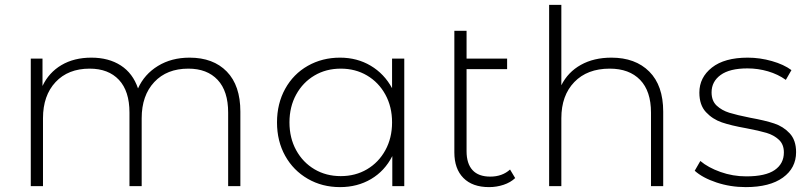

<svg xmlns="http://www.w3.org/2000/svg" viewBox="-20 -762 3313 786"><path d="M908.5 -469C871.5 -507 820.7 -526 756 -526C706.7 -526 663.5 -514.7 626.5 -492C589.5 -469.3 562.3 -438.7 545 -400C531 -441.3 507.5 -472.7 474.5 -494C441.5 -515.3 401.3 -526 354 -526C306.7 -526 265.8 -515.8 231.5 -495.5C197.2 -475.2 171.3 -446.7 154 -410V-522H106V0H156V-278C156 -340 173.2 -389.3 207.5 -426C241.8 -462.7 288.3 -481 347 -481C398.3 -481 438.3 -465.7 467 -435C495.7 -404.3 510 -359.7 510 -301V0H560V-278C560 -340 577.2 -389.3 611.5 -426C645.8 -462.7 692.3 -481 751 -481C802.3 -481 842.3 -465.7 871 -435C899.7 -404.3 914 -359.7 914 -301V0H964V-305C964 -376.3 945.5 -431 908.5 -469Z M1635 -522H1585V-401C1563.7 -440.3 1534.5 -471 1497.5 -493C1460.5 -515 1418.7 -526 1372 -526C1323.3 -526 1279.3 -514.8 1240 -492.5C1200.7 -470.2 1169.8 -438.8 1147.5 -398.5C1125.2 -358.2 1114 -312.3 1114 -261C1114 -209.7 1125.2 -164 1147.5 -124C1169.8 -84 1200.7 -52.7 1240 -30C1279.3 -7.3 1323.3 4 1372 4C1419.3 4 1461.7 -7 1499 -29C1536.3 -51 1565.3 -82.3 1586 -123V0H1635ZM1482.5 -69C1450.8 -50.3 1415 -41 1375 -41C1335 -41 1299.2 -50.3 1267.5 -69C1235.8 -87.7 1210.8 -113.7 1192.5 -147C1174.2 -180.3 1165 -218.3 1165 -261C1165 -303.7 1174.2 -341.7 1192.5 -375C1210.8 -408.3 1235.8 -434.3 1267.5 -453C1299.2 -471.7 1335 -481 1375 -481C1415 -481 1450.8 -471.7 1482.5 -453C1514.2 -434.3 1539.2 -408.3 1557.5 -375C1575.8 -341.7 1585 -303.7 1585 -261C1585 -218.3 1575.8 -180.3 1557.5 -147C1539.2 -113.7 1514.2 -87.7 1482.5 -69Z M2089 -33 2068 -68C2046.7 -48.7 2019.7 -39 1987 -39C1955 -39 1930.8 -47.8 1914.5 -65.5C1898.2 -83.2 1890 -109 1890 -143V-479H2056V-522H1890V-636H1840V-138C1840 -93.3 1852.3 -58.5 1877 -33.5C1901.7 -8.5 1936.7 4 1982 4C2002.7 4 2022.5 0.8 2041.5 -5.5C2060.5 -11.8 2076.3 -21 2089 -33Z M2638 -469C2600 -507 2548.3 -526 2483 -526C2435 -526 2393.3 -516.2 2358 -496.5C2322.7 -476.8 2296 -449 2278 -413V-742H2228V0H2278V-278C2278 -340 2295.7 -389.3 2331 -426C2366.3 -462.7 2414.7 -481 2476 -481C2529.3 -481 2570.8 -465.7 2600.5 -435C2630.2 -404.3 2645 -359.7 2645 -301V0H2695V-305C2695 -376.3 2676 -431 2638 -469Z M2913 -15C2951 -2.3 2991 4 3033 4C3098.3 4 3149 -9 3185 -35C3221 -61 3239 -95.7 3239 -139C3239 -171.7 3230.3 -197.3 3213 -216C3195.7 -234.7 3174.5 -248.2 3149.5 -256.5C3124.5 -264.8 3091.7 -272.7 3051 -280C3014.3 -287.3 2985.8 -294.2 2965.5 -300.5C2945.2 -306.8 2928 -316.5 2914 -329.5C2900 -342.5 2893 -360.7 2893 -384C2893 -413.3 2905.3 -437 2930 -455C2954.7 -473 2991.3 -482 3040 -482C3068.7 -482 3096.7 -478 3124 -470C3151.3 -462 3175.7 -450.3 3197 -435L3220 -475C3199.3 -490.3 3172.7 -502.7 3140 -512C3107.3 -521.3 3074.3 -526 3041 -526C2977.7 -526 2928.8 -512.5 2894.5 -485.5C2860.2 -458.5 2843 -424.3 2843 -383C2843 -349 2852 -322.3 2870 -303C2888 -283.7 2909.7 -269.7 2935 -261C2960.3 -252.3 2993.7 -244.3 3035 -237C3070.3 -230.3 3098 -224 3118 -218C3138 -212 3154.8 -202.7 3168.5 -190C3182.2 -177.3 3189 -160 3189 -138C3189 -107.3 3176.5 -83.3 3151.5 -66C3126.5 -48.7 3087.7 -40 3035 -40C2998.3 -40 2963.2 -46 2929.5 -58C2895.8 -70 2868.3 -85 2847 -103L2824 -63C2845.3 -43.7 2875 -27.7 2913 -15Z"/></svg>

Font: Montserrat Custom ExtraLight
Style: Regular
Weight: 300
Designer: Julieta Ulanovsky
Foundry: Julieta Ulanovsky
Version: Version 7.200